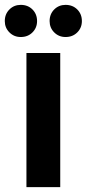

<svg xmlns="http://www.w3.org/2000/svg" viewBox="-34 -773 358 793"><path d="M214.8 0H75.2V-554.2H214.8ZM-14.2 -686Q-14.2 -714.8 4.9 -733.9Q23.9 -752.9 51.8 -752.9Q81.1 -752.9 100.1 -733.9Q119.1 -714.8 119.1 -686Q119.1 -658.2 100.1 -639.2Q81.1 -620.1 51.8 -620.1Q23.9 -620.1 4.9 -639.2Q-14.2 -658.2 -14.2 -686ZM170.9 -686Q170.9 -714.8 189.9 -733.9Q209 -752.9 236.8 -752.9Q266.1 -752.9 285.2 -733.9Q304.2 -714.8 304.2 -686Q304.2 -658.2 285.2 -639.2Q266.1 -620.1 236.8 -620.1Q209 -620.1 189.9 -639.2Q170.9 -658.2 170.9 -686Z"/></svg>

Font: PoppinsZ SemiBold
Style: Regular
Weight: 600
Designer: Ninad Kale (Devanagari), Jonny Pinhorn (Latin)
Foundry: Indian Type Foundry
Version: Version 3.002;FEAKit 1.0